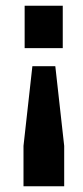

<svg xmlns="http://www.w3.org/2000/svg" viewBox="-20 -499 290 670"><path d="M93 -268 62 10V151H204V10L173 -268ZM66 -479V-331H199V-479Z"/></svg>

Font: Gemini
Style: Regular
Weight: 700
Designer: Pushpananda Ekanayake, Sol Matas, Kosala Senevirathne
Foundry: Mooniak
Version: Version 1.000;PS 1.0;hotconv 1.0.86;makeotf.lib2.5.63406